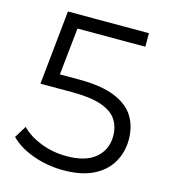

<svg xmlns="http://www.w3.org/2000/svg" viewBox="-106 -786 778 877"><g transform="rotate(15 283.0 -347.0)"><path d="M273 6Q198 6 130 -18.5Q62 -43 22 -84L57 -141Q90 -106 147.5 -83Q205 -60 272 -60Q361 -60 407.5 -99.5Q454 -139 454 -203Q454 -248 432.5 -280.5Q411 -313 360 -331Q309 -349 220 -349H71L107 -700H490V-636H136L173 -671L142 -377L105 -413H236Q342 -413 406 -387Q470 -361 498.5 -314.5Q527 -268 527 -206Q527 -147 499 -98.5Q471 -50 415 -22Q359 6 273 6Z"/></g></svg>

Font: Montserrat Thin
Style: Regular
Weight: 400
Version: Version 9.000